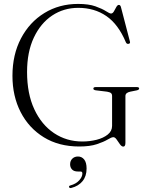

<svg xmlns="http://www.w3.org/2000/svg" viewBox="-20 -733 754 979"><path d="M619.5 -4.5Q619.5 14.5 608.5 14.5Q600 14.5 591.5 2.5Q583 -9.5 574.8 -21.5Q566.5 -33.5 558 -33.5Q548.5 -33.5 528.8 -21.5Q509 -9.5 473.8 2.2Q438.5 14 384 14Q280 14 203.5 -33Q127 -80 85.2 -161.5Q43.5 -243 43.5 -346.5Q43.5 -454.5 87 -537.2Q130.5 -620 206.2 -666.5Q282 -713 378 -713Q432 -713 466.5 -700.8Q501 -688.5 520 -676.2Q539 -664 546 -664Q554.5 -664 560.8 -675Q567 -686 573 -697Q579 -708 586 -708Q593.5 -708 596.5 -697.5L642 -523Q646 -511 635.5 -509.5Q626.5 -507.5 622 -517Q583.5 -609 522.5 -651Q461.5 -693 379 -693Q305 -693 246 -653.8Q187 -614.5 152.5 -541.2Q118 -468 118 -366Q118 -255 155 -175.8Q192 -96.5 255.8 -54Q319.5 -11.5 400 -11.5Q437.5 -11.5 472.2 -20.2Q507 -29 529.2 -46.8Q551.5 -64.5 551.5 -91V-243.5Q551.5 -253.5 546 -258.2Q540.5 -263 526 -265.5L468 -272.5Q456 -274.5 456 -281Q456 -289 468 -289H677.5Q689.5 -289 689.5 -281.5Q689.5 -275.5 678.5 -272.5L644 -265.5Q619.5 -260.5 619.5 -243.5ZM377 141.5Q357 141.5 347.2 131Q337.5 120.5 337.5 105Q337.5 87 348.8 76Q360 65 377.5 65Q397 65 409.2 80.2Q421.5 95.5 421.5 126.5Q421.5 165.5 400.8 190.8Q380 216 344.5 225Q335 228 332.5 221.5Q330 214.5 339 212.5Q368 204.5 384 186.5Q400 168.5 400 151.5Q400 141.5 390.5 141.5Z"/></svg>

Font: Fraunces 72pt S000 Light
Style: Regular
Weight: 300
Version: Version 1.000; ttfautohint (v1.8.3)